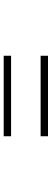

<svg xmlns="http://www.w3.org/2000/svg" viewBox="360 -900 280 1040"><g transform="rotate(90 500.0 -380.0)"><path d="M718 -460V-500H282V-460ZM718 -260V-300H282V-260Z"/></g></svg>

Font: Noto Serif CJK KR SemiBold
Style: Regular
Weight: 600
Designer: Ryoko NISHIZUKA 西塚涼子 (kana & ideographs); Frank Grießhammer (Latin, Greek & Cyrillic); Wenlong ZHANG 张文龙 (bopomofo); San
Foundry: Adobe
Version: Version 2.001;hotconv 1.1.0;makeotfexe 2.6.0